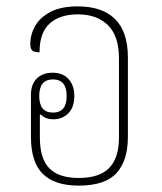

<svg xmlns="http://www.w3.org/2000/svg" viewBox="-20 -572 509 602"><path d="M227 10Q151 10 114 -27Q77 -64 77 -143V-274Q77 -308 95.5 -326Q114 -344 145 -344Q177 -344 195 -324Q213 -304 213 -271Q213 -235 194 -216.5Q175 -198 148 -198Q122 -198 108 -213L105 -212V-141Q105 -75 134.5 -44.5Q164 -14 227 -14Q292 -14 322.5 -45.5Q353 -77 353 -141V-389Q353 -459 318.5 -493Q284 -527 224 -527Q168 -527 136 -498.5Q104 -470 104 -408Q88 -408 81.5 -413.5Q75 -419 75 -434Q75 -464 90.5 -491Q106 -518 139 -535Q172 -552 224 -552Q300 -552 340.5 -512.5Q381 -473 381 -391V-143Q381 -68 345 -29Q309 10 227 10ZM146 -219Q189 -219 189 -271Q189 -323 146 -323Q103 -323 103 -271Q103 -219 146 -219Z"/></svg>

Font: Noto Serif Thai Condensed Thin
Style: Regular
Weight: 100
Width: 3
Designer: Monotype Design Team
Foundry: Monotype Imaging Inc.
Version: Version 2.001; ttfautohint (v1.8.4.7-5d5b)